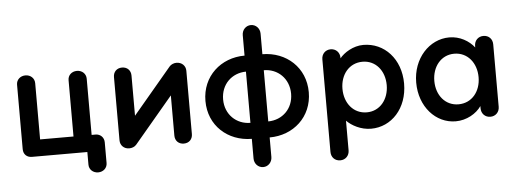

<svg xmlns="http://www.w3.org/2000/svg" viewBox="-56 -903 3402 1266"><g transform="rotate(-5 1644.5 -270.0)"><path d="M69 -56C69 -21 93 0 125 0H492V84C492 116 518 140 552 140C586 140 612 116 612 83V-54C612 -86 588 -110 556 -110H530V-482C530 -515 504 -539 470 -539C435 -539 410 -515 410 -483V-110H189V-482C189 -515 163 -539 129 -539C95 -539 69 -515 69 -483Z M1189 -58V-477C1189 -510 1164 -535 1128 -535C1111 -535 1092 -527 1082 -515L826 -211V-477C826 -511 803 -535 768 -535C733 -535 710 -511 710 -477V-58C710 -25 735 0 769 0C787 0 805 -6 817 -20L1073 -324V-58C1073 -24 1096 0 1131 0C1166 0 1189 -24 1189 -58Z M1981 -266C1981 -429 1857 -541 1698 -542V-678C1698 -713 1672 -740 1639 -740C1606 -740 1580 -713 1580 -678V-543C1423 -543 1297 -431 1297 -267C1297 -104 1421 7 1580 8V138C1580 173 1606 200 1639 200C1672 200 1698 173 1698 138V9C1855 9 1981 -102 1981 -266ZM1864 -266C1864 -167 1792 -98 1698 -97V-436C1790 -436 1864 -367 1864 -266ZM1414 -267C1414 -367 1486 -436 1580 -437V-98C1488 -98 1414 -167 1414 -267Z M2209 139V-57C2243 -23 2302 10 2370 10C2505 10 2612 -104 2612 -268C2612 -431 2505 -545 2366 -545C2298 -545 2237 -505 2209 -470V-474C2209 -509 2184 -535 2149 -535C2114 -535 2089 -509 2089 -474V139C2089 175 2114 200 2149 200C2184 200 2209 174 2209 139ZM2497 -268C2497 -173 2438 -100 2351 -100C2263 -100 2204 -173 2204 -268C2204 -363 2263 -435 2351 -435C2438 -435 2497 -363 2497 -268Z M3100 -61C3100 -26 3125 0 3160 0C3195 0 3220 -26 3220 -61V-474C3220 -510 3195 -535 3160 -535C3125 -535 3100 -509 3100 -474V-464C3065 -509 3005 -545 2935 -545C2802 -545 2692 -426 2692 -267C2692 -107 2798 10 2930 10C3002 10 3067 -28 3100 -76ZM2812 -267C2812 -362 2871 -435 2958 -435C3046 -435 3105 -362 3105 -267C3105 -172 3046 -100 2958 -100C2871 -100 2812 -172 2812 -267Z"/></g></svg>

Font: Hotpoint
Style: Bold
Weight: 700
Designer: Andrew Paglinawan, Luciano Perondi, Riccardo Olocco
Foundry: CAST Cooperativa Anonima Servizi Tipografici
Version: Version 1.000;PS 2.1;hotconv 16.6.51;makeotf.lib2.5.65220